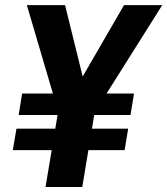

<svg xmlns="http://www.w3.org/2000/svg" viewBox="-20 -748 669 768"><path d="M240.2 -727.5 331.5 -357.9 218.3 -283.2 87.4 -727.5ZM263.7 -360.8 476.1 -727.5H628.9L349.1 -283.2ZM372.6 -382.8 309.1 0H162.1L226.1 -382.8ZM516.1 -374 502 -288.1H54.7L68.4 -374ZM492.7 -233.4 478.5 -147.5H31.2L45.9 -233.4Z"/></svg>

Font: Inter 20pt
Style: Bold Italic
Weight: 700
Italic angle: -9.3988°
Version: Version 4.001;git-66647c0bb